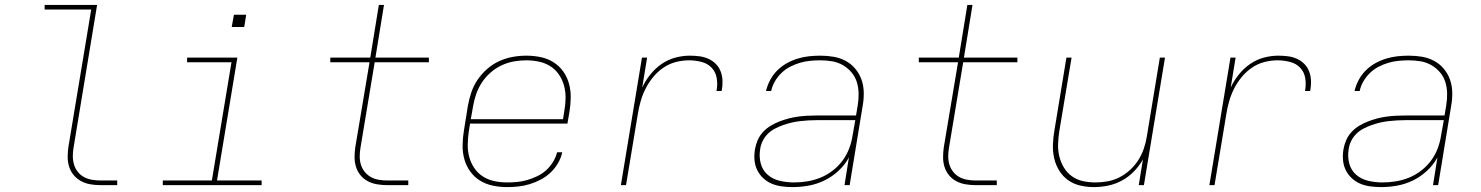

<svg xmlns="http://www.w3.org/2000/svg" viewBox="-20 -755 6040 783"><path d="M389 0Q368 0 348 -3.5Q328 -7 310.5 -16.5Q293 -26 280.5 -41Q268 -56 262 -75Q256 -94 256 -114.5Q256 -135 259 -156L352 -716H162V-735H376L280 -153Q277 -135 277 -117.5Q277 -100 282 -83.5Q287 -67 297.5 -54Q308 -41 322.5 -33Q337 -25 354.5 -22Q372 -19 389 -19H458V0Z M644 0V-19H844L924 -501H743V-520H948L865 -19H1047V0ZM925 -645 934 -695H984L976 -645Z M1558 0Q1538 0 1517.5 -3.5Q1497 -7 1480 -16Q1463 -25 1450.5 -40Q1438 -55 1432 -74Q1426 -93 1426 -113.5Q1426 -134 1429 -155L1487 -501H1327V-520H1490L1525 -735H1546L1511 -520H1729V-501H1508L1450 -152Q1447 -134 1447 -116.5Q1447 -99 1452 -83Q1457 -67 1467.5 -54Q1478 -41 1492.5 -33Q1507 -25 1524 -22Q1541 -19 1558 -19H1645V0Z M2048 8Q2018 8 1989.5 2Q1961 -4 1937.5 -18.5Q1914 -33 1897.5 -56Q1881 -79 1873.5 -106.5Q1866 -134 1866.5 -163.5Q1867 -193 1872 -223L1888 -323Q1893 -351 1902 -378Q1911 -405 1927.5 -429.5Q1944 -454 1967 -474Q1990 -494 2016.5 -506Q2043 -518 2071 -523Q2099 -528 2127 -528Q2156 -528 2185 -522Q2214 -516 2237.5 -501Q2261 -486 2277 -463.5Q2293 -441 2300.5 -413.5Q2308 -386 2307.5 -356.5Q2307 -327 2302 -297L2294 -251H1897L1892 -220Q1888 -193 1887.5 -166.5Q1887 -140 1893.5 -115.5Q1900 -91 1914 -70Q1928 -49 1949 -35.5Q1970 -22 1995.5 -16.5Q2021 -11 2048 -11Q2069 -11 2089.5 -13Q2110 -15 2130.5 -21Q2151 -27 2171 -36.5Q2191 -46 2207.5 -61Q2224 -76 2235.5 -95Q2247 -114 2252 -134H2273Q2268 -111 2255.5 -89.5Q2243 -68 2225 -51Q2207 -34 2185 -22.5Q2163 -11 2140 -4Q2117 3 2094 5.5Q2071 8 2048 8ZM1900 -269H2276L2281 -300Q2286 -327 2286.5 -353.5Q2287 -380 2280.5 -404.5Q2274 -429 2260 -450Q2246 -471 2225 -484.5Q2204 -498 2178.5 -503.5Q2153 -509 2126 -509Q2101 -509 2075.5 -504.5Q2050 -500 2025.5 -488.5Q2001 -477 1980 -458.5Q1959 -440 1944.5 -417.5Q1930 -395 1921.5 -370Q1913 -345 1909 -320Z M2512 0 2598 -520H2619L2599 -398Q2612 -426 2632 -451Q2652 -476 2678 -494Q2704 -512 2734 -520Q2764 -528 2793 -528Q2813 -528 2832.5 -525.5Q2852 -523 2869.5 -515Q2887 -507 2900 -493.5Q2913 -480 2919.5 -462Q2926 -444 2926.5 -424Q2927 -404 2923 -384H2902Q2907 -410 2903 -435.5Q2899 -461 2882.5 -478.5Q2866 -496 2841 -502.5Q2816 -509 2790 -509Q2763 -509 2736 -502Q2709 -495 2685.5 -479Q2662 -463 2643.5 -440.5Q2625 -418 2612.5 -393Q2600 -368 2592.5 -341.5Q2585 -315 2581 -289L2533 0Z M3212 8Q3190 8 3168 5Q3146 2 3127 -6Q3108 -14 3092.5 -28.5Q3077 -43 3068 -61.5Q3059 -80 3057 -102Q3055 -124 3059 -147Q3062 -165 3070 -183.5Q3078 -202 3092 -217Q3106 -232 3123.5 -242.5Q3141 -253 3159.5 -260Q3178 -267 3197 -272Q3216 -277 3235 -279.5Q3254 -282 3273 -283Q3292 -284 3311 -284H3471L3478 -326Q3482 -350 3481.5 -374.5Q3481 -399 3474 -421Q3467 -443 3452 -460.5Q3437 -478 3417 -489.5Q3397 -501 3373.5 -505Q3350 -509 3325 -509Q3305 -509 3284 -507Q3263 -505 3242.5 -499Q3222 -493 3202.5 -483Q3183 -473 3167 -457.5Q3151 -442 3140 -423Q3129 -404 3125 -384H3104Q3109 -406 3120.5 -428Q3132 -450 3149.5 -467.5Q3167 -485 3188.5 -497Q3210 -509 3233 -516Q3256 -523 3279 -525.5Q3302 -528 3325 -528Q3353 -528 3379.5 -523.5Q3406 -519 3429 -506.5Q3452 -494 3468.5 -474Q3485 -454 3493.5 -429.5Q3502 -405 3502.5 -377.5Q3503 -350 3498 -323L3445 0H3424L3442 -113Q3426 -83 3399.5 -58.5Q3373 -34 3342 -19Q3311 -4 3278 2Q3245 8 3212 8ZM3218 -11Q3245 -11 3272.5 -15.5Q3300 -20 3326 -30.5Q3352 -41 3375.5 -59Q3399 -77 3416 -100Q3433 -123 3443 -149.5Q3453 -176 3457 -203L3468 -265H3311Q3294 -265 3277 -264Q3260 -263 3242.5 -261Q3225 -259 3208 -255Q3191 -251 3174 -245Q3157 -239 3140.5 -230.5Q3124 -222 3111 -209Q3098 -196 3090 -179.5Q3082 -163 3080 -146Q3075 -116 3082.5 -88Q3090 -60 3111 -42Q3132 -24 3160.5 -17.5Q3189 -11 3218 -11Z M3958 0Q3938 0 3917.5 -3.5Q3897 -7 3880 -16Q3863 -25 3850.5 -40Q3838 -55 3832 -74Q3826 -93 3826 -113.5Q3826 -134 3829 -155L3887 -501H3727V-520H3890L3925 -735H3946L3911 -520H4129V-501H3908L3850 -152Q3847 -134 3847 -116.5Q3847 -99 3852 -83Q3857 -67 3867.5 -54Q3878 -41 3892.5 -33Q3907 -25 3924 -22Q3941 -19 3958 -19H4045V0Z M4441 8Q4412 8 4384.5 1.5Q4357 -5 4335.5 -20.5Q4314 -36 4299.5 -59.5Q4285 -83 4279 -110Q4273 -137 4274 -165.5Q4275 -194 4280 -223L4329 -520H4350L4300 -220Q4296 -194 4295 -168Q4294 -142 4300 -117.5Q4306 -93 4318.5 -72Q4331 -51 4351 -36.5Q4371 -22 4396 -16.5Q4421 -11 4447 -11Q4472 -11 4497 -15.5Q4522 -20 4545.5 -32Q4569 -44 4589 -62.5Q4609 -81 4623 -103.5Q4637 -126 4645 -150Q4653 -174 4657 -199L4710 -520H4731L4645 0H4624L4641 -105Q4626 -78 4604 -55.5Q4582 -33 4555 -18.5Q4528 -4 4499 2Q4470 8 4441 8Z M4912 0 4998 -520H5019L4999 -398Q5012 -426 5032 -451Q5052 -476 5078 -494Q5104 -512 5134 -520Q5164 -528 5193 -528Q5213 -528 5232.5 -525.5Q5252 -523 5269.5 -515Q5287 -507 5300 -493.5Q5313 -480 5319.5 -462Q5326 -444 5326.5 -424Q5327 -404 5323 -384H5302Q5307 -410 5303 -435.5Q5299 -461 5282.5 -478.5Q5266 -496 5241 -502.5Q5216 -509 5190 -509Q5163 -509 5136 -502Q5109 -495 5085.5 -479Q5062 -463 5043.5 -440.5Q5025 -418 5012.5 -393Q5000 -368 4992.5 -341.5Q4985 -315 4981 -289L4933 0Z M5612 8Q5590 8 5568 5Q5546 2 5527 -6Q5508 -14 5492.5 -28.5Q5477 -43 5468 -61.5Q5459 -80 5457 -102Q5455 -124 5459 -147Q5462 -165 5470 -183.5Q5478 -202 5492 -217Q5506 -232 5523.5 -242.5Q5541 -253 5559.5 -260Q5578 -267 5597 -272Q5616 -277 5635 -279.5Q5654 -282 5673 -283Q5692 -284 5711 -284H5871L5878 -326Q5882 -350 5881.5 -374.5Q5881 -399 5874 -421Q5867 -443 5852 -460.5Q5837 -478 5817 -489.5Q5797 -501 5773.5 -505Q5750 -509 5725 -509Q5705 -509 5684 -507Q5663 -505 5642.5 -499Q5622 -493 5602.5 -483Q5583 -473 5567 -457.5Q5551 -442 5540 -423Q5529 -404 5525 -384H5504Q5509 -406 5520.5 -428Q5532 -450 5549.5 -467.5Q5567 -485 5588.5 -497Q5610 -509 5633 -516Q5656 -523 5679 -525.5Q5702 -528 5725 -528Q5753 -528 5779.5 -523.5Q5806 -519 5829 -506.5Q5852 -494 5868.5 -474Q5885 -454 5893.5 -429.5Q5902 -405 5902.5 -377.5Q5903 -350 5898 -323L5845 0H5824L5842 -113Q5826 -83 5799.5 -58.5Q5773 -34 5742 -19Q5711 -4 5678 2Q5645 8 5612 8ZM5618 -11Q5645 -11 5672.5 -15.5Q5700 -20 5726 -30.5Q5752 -41 5775.5 -59Q5799 -77 5816 -100Q5833 -123 5843 -149.5Q5853 -176 5857 -203L5868 -265H5711Q5694 -265 5677 -264Q5660 -263 5642.5 -261Q5625 -259 5608 -255Q5591 -251 5574 -245Q5557 -239 5540.5 -230.5Q5524 -222 5511 -209Q5498 -196 5490 -179.5Q5482 -163 5480 -146Q5475 -116 5482.5 -88Q5490 -60 5511 -42Q5532 -24 5560.5 -17.5Q5589 -11 5618 -11Z"/></svg>

Font: Iosevka SS04 Th Ex Obl
Style: Regular
Weight: 100
Width: 7
Italic angle: -9°
Monospace: yes
Designer: Belleve Invis
Foundry: Belleve Invis
Version: Version 19.0.0; ttfautohint (v1.8.4)